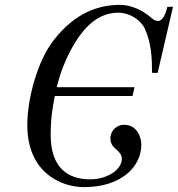

<svg xmlns="http://www.w3.org/2000/svg" viewBox="-20 -750 730 788"><path d="M92 -237C92 -43 229 18 325 18C478 18 560 -66 560 -156C560 -188 542 -238 488 -238C460 -238 433 -214 433 -182C433 -158 447 -145 459 -135C473 -123 480 -112 480 -98C480 -54 421 -14 350 -14C259 -14 188 -61 188 -196C188 -262 195 -307 205 -356H524L532 -392H213C226 -449 250 -506 266 -536C328 -656 395 -698 466 -698C511 -698 557 -669 574 -633C602 -573 604 -507 604 -451H627L690 -722H667C660 -694 649 -664 628 -664C617 -664 609 -670 596 -681C564 -708 518 -730 474 -730C384 -730 290 -699 201 -586C134 -501 92 -345 92 -237Z"/></svg>

Font: Old Standard
Style: Italic
Weight: 400
Italic angle: -15.2°
Designer: Alexey Kryukov <alexios@thessalonica.org.ru>
Version: Version 2.0